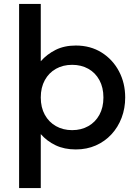

<svg xmlns="http://www.w3.org/2000/svg" viewBox="-20 -740 686 970"><path d="M76.5 210V-720H186V-430.5Q217 -466 261 -488Q305 -510 363 -510Q437 -510 493.2 -474.8Q549.5 -439.5 581 -380Q612.5 -320.5 612.5 -247.5Q612.5 -193 594.5 -145.2Q576.5 -97.5 543.2 -61.5Q510 -25.5 464.2 -5.2Q418.5 15 363 15Q305 15 261 -6Q217 -27 186 -62.5V210ZM344.5 -82.5Q390.5 -82.5 426.2 -102.8Q462 -123 482.2 -160Q502.5 -197 502.5 -247.5Q502.5 -298 482.2 -335.2Q462 -372.5 426.2 -392.5Q390.5 -412.5 344.5 -412.5Q298.5 -412.5 262.8 -392.5Q227 -372.5 206.5 -335.2Q186 -298 186 -247.5Q186 -197 206.5 -160Q227 -123 262.8 -102.8Q298.5 -82.5 344.5 -82.5Z"/></svg>

Font: Geologica Thin Roman
Style: Regular
Weight: 400
Version: Version 1.010;gftools[0.9.28]